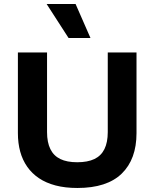

<svg xmlns="http://www.w3.org/2000/svg" viewBox="-20 -921 768 955"><path d="M365 14Q304 14 256.5 1.5Q209 -11 174 -34.5Q139 -58 115.5 -91.5Q92 -125 80.5 -167Q69 -209 69 -259V-660H214V-264Q214 -213 230.5 -179.5Q247 -146 280 -130Q313 -114 364 -114Q416 -114 449.5 -130Q483 -146 499.5 -179.5Q516 -213 516 -264V-660H659V-259Q659 -129 585.5 -57.5Q512 14 365 14ZM321 -732 212 -901H356L430 -732Z"/></svg>

Font: Bricolage Grotesque 96pt ExtraBold
Style: Bold
Weight: 700
Version: Version 1.001;gftools[0.9.33.dev8+g029e19f]